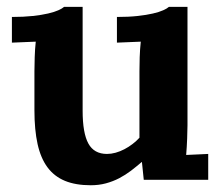

<svg xmlns="http://www.w3.org/2000/svg" viewBox="-20 -530 658 566"><path d="M532.7 -160.6Q532.2 -132.8 531.7 -121.1Q531.2 -109.4 530.5 -96.9Q529.8 -84.5 528.8 -73.2L593.8 -76.2V0H403.8L398.4 -52.2H397.5Q382.3 -39.1 366 -26.6Q349.6 -14.2 331.3 -4.6Q313 4.9 292.2 10.5Q271.5 16.1 247.6 16.1Q203.1 16.1 171.6 3.2Q140.1 -9.8 120.1 -36.6Q100.1 -63.5 90.8 -105.2Q81.5 -147 81.5 -205.1V-319.8Q81.5 -337.9 82.3 -361.3Q83 -384.8 85.4 -407.2L15.1 -404.3V-480Q49.8 -480 76.4 -482.9Q103 -485.8 121.8 -490.2Q140.6 -494.6 152.1 -499.8Q163.6 -504.9 168.9 -509.8H223.6V-203.6Q223.6 -137.7 240.5 -106.9Q257.3 -76.2 295.4 -76.2Q307.6 -76.2 320.8 -79.8Q334 -83.5 346.7 -90.1Q359.4 -96.7 370.8 -105.5Q382.3 -114.3 391.1 -124V-319.8Q391.1 -337.9 391.8 -361.3Q392.6 -384.8 395 -407.2L324.7 -404.3V-480Q359.4 -480 385.7 -482.9Q412.1 -485.8 430.9 -490.2Q449.7 -494.6 461.2 -499.8Q472.7 -504.9 478 -509.8H532.7Z"/></svg>

Font: DimaFred
Style: Bold
Weight: 800
Designer: R.Balvardi
Foundry: R.Balvardi (r.balvardi@gmail.com)
Version: Version 1.00;August 2, 2018;FontCreator 11.5.0.2427 64-bit